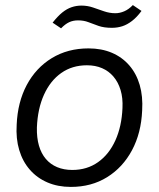

<svg xmlns="http://www.w3.org/2000/svg" viewBox="-20 -725 625 755"><path d="M258.6 10Q207.4 10 166.6 -7.6Q125.7 -25.1 97.4 -57.6Q69 -90 55.6 -135Q42.1 -180 45.6 -234.9Q49.3 -323 85.1 -390.6Q121 -458.1 183.6 -496.4Q246.3 -534.7 328.1 -534.7Q379.3 -534.7 419.8 -517.5Q460.3 -500.3 488.3 -468Q516.3 -435.7 529.4 -390.9Q542.4 -346 539 -290.4Q535.3 -202 499.1 -134.3Q462.9 -66.6 401.2 -28.3Q339.6 10 258.6 10ZM264.3 -56.7Q322.3 -56.7 365.6 -87.4Q408.9 -118 433.7 -173Q458.6 -228 461.6 -300.1Q463.6 -339.9 454.1 -371.1Q444.6 -402.3 426.1 -423.9Q407.6 -445.6 381.4 -456.9Q355.1 -468.3 321.7 -468.3Q264 -468.3 220.9 -438Q177.9 -407.7 153 -352.7Q128.1 -297.7 125.1 -224.1Q124.1 -183.7 133.1 -152.5Q142.1 -121.3 160.3 -100Q178.4 -78.7 204.8 -67.7Q231.1 -56.7 264.3 -56.7ZM420 -615.6Q389.1 -615.6 367.6 -623.1Q346 -630.7 327.7 -637.8Q309.4 -644.9 287.1 -644.9Q267.3 -644.9 251.8 -637.6Q236.3 -630.3 220.1 -613.6L186.9 -635.9Q206.9 -661.3 224.9 -675.9Q243 -690.4 261.6 -696.7Q280.1 -703 300.3 -703Q323.9 -703 345.6 -695.6Q367.3 -688.1 389.1 -680.6Q411 -673 433.7 -673Q451 -673 468.6 -680.6Q486.1 -688.1 502.4 -705L536.4 -682Q518.3 -657.3 499.1 -642.6Q480 -627.9 460.6 -621.7Q441.3 -615.6 420 -615.6Z"/></svg>

Font: Mona Sans
Style: Italic
Weight: 200
Italic angle: -11.6951°
Designer: Deni Anggara
Foundry: GitHub
Version: Version 2.000